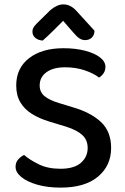

<svg xmlns="http://www.w3.org/2000/svg" viewBox="-20 -842 570 876"><path d="M256 -72Q318 -72 349 -99Q380 -126 380 -167Q380 -203 356 -225.5Q332 -248 282 -264L206 -287Q160 -301 126 -322Q92 -343 73 -375Q54 -407 54 -452Q54 -531 112.5 -576.5Q171 -622 270 -622Q325 -622 368.5 -610.5Q412 -599 436.5 -580Q461 -561 461 -537Q461 -521 453 -508.5Q445 -496 432 -488Q408 -507 367 -521Q326 -535 277 -535Q223 -535 192 -512.5Q161 -490 161 -452Q161 -422 183 -403.5Q205 -385 252 -371L311 -353Q394 -329 440.5 -285.5Q487 -242 487 -167Q487 -86 427 -36Q367 14 257 14Q196 14 149.5 0.5Q103 -13 77 -34.5Q51 -56 51 -81Q51 -101 63 -114.5Q75 -128 90 -135Q115 -113 156.5 -92.5Q198 -72 256 -72ZM268 -747Q250 -729 226 -705Q202 -681 175 -657Q155 -658 141.5 -669Q128 -680 128 -697Q128 -711 136 -721.5Q144 -732 159 -746L210 -796Q241 -822 269 -822Q302 -822 329 -792L411 -702Q411 -682 399 -670.5Q387 -659 368 -659Q355 -659 343 -666.5Q331 -674 315 -693Z"/></svg>

Font: Baloo Bhaijaan 2 Medium
Style: Regular
Weight: 500
Designer: Sanskriti Dholi, Noopur Datye and Ek Type
Foundry: Ek Type
Version: Version 1.701